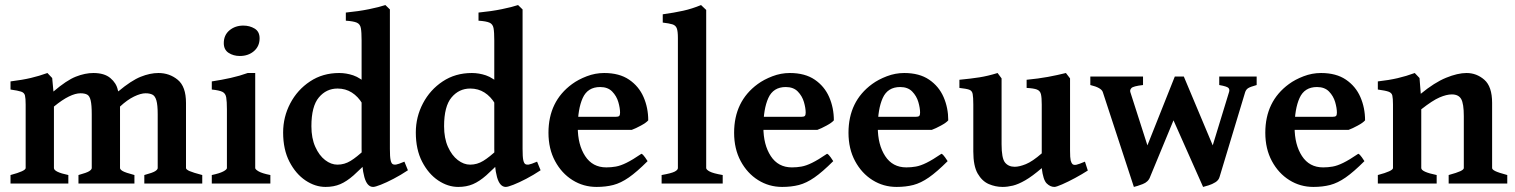

<svg xmlns="http://www.w3.org/2000/svg" viewBox="-20 -716 5910 749"><path d="M543 0V-33.2Q575.7 -42 585.4 -48.3Q595.2 -54.7 595.2 -60.5V-270Q595.2 -306.6 590.1 -324.2Q585 -341.8 574.5 -346.9Q564 -352.1 547.9 -352.1Q529.3 -352.1 502.9 -339.4Q476.6 -326.7 448.2 -300.3V-60.5Q448.2 -54.7 458.7 -48.6Q469.2 -42.5 504.4 -33.2V0H286.1V-33.2Q318.4 -42 328.1 -48.3Q337.9 -54.7 337.9 -60.5V-270Q337.9 -306.6 333.7 -324.2Q329.6 -341.8 320.1 -346.9Q310.5 -352.1 293.9 -352.1Q274.4 -352.1 248.8 -339.6Q223.1 -327.1 190.4 -300.3V-60.5Q190.4 -44.9 246.6 -33.2V0H21V-33.2Q80.1 -48.8 80.1 -60.5V-308.1Q80.1 -332.5 77.4 -343.5Q74.7 -354.5 62.3 -358.6Q49.8 -362.8 21 -366.7V-398.4Q68.4 -404.3 100.3 -411.9Q132.3 -419.4 165 -431.2L183.6 -411.6L188.5 -358.9Q239.7 -402.8 275.9 -417Q312 -431.2 344.2 -431.2Q387.2 -431.2 410.6 -411.4Q434.1 -391.6 439.5 -365.2L441.4 -359.4Q492.2 -401.9 528.8 -416.5Q565.4 -431.2 598.1 -431.2Q641.1 -431.2 673.3 -404.8Q705.6 -378.4 705.6 -314.5V-60.5Q705.6 -54.7 719.5 -48.6Q733.4 -42.5 769 -33.2V0Z M992.7 -566.4Q992.7 -535.6 970.7 -516.6Q948.7 -497.6 915.5 -497.6Q890.6 -497.6 871.8 -509.8Q853 -522 853 -547.9Q853 -579.1 875.2 -597.7Q897.5 -616.2 929.2 -616.2Q954.1 -616.2 973.4 -604.5Q992.7 -592.8 992.7 -566.4ZM806.2 0V-33.2Q836.4 -39.6 850.8 -47.1Q865.2 -54.7 865.2 -60.5V-289.6Q865.2 -320.3 862.5 -335.9Q859.9 -351.6 847.7 -357.7Q835.4 -363.8 806.2 -366.7V-398.4Q845.2 -404.3 880.1 -412.1Q915 -419.9 946.3 -431.2H975.6V-60.5Q975.6 -55.2 989 -47.4Q1002.4 -39.6 1034.7 -33.2V0Z M1571.3 -51.8Q1543.5 -33.2 1515.4 -18.6Q1487.3 -3.9 1465.6 4.6Q1443.8 13.2 1435.5 13.2Q1412.1 13.2 1401.4 -25.1Q1390.6 -63.5 1390.6 -136.2V-558.1Q1390.6 -590.8 1387.7 -606.4Q1384.8 -622.1 1371.8 -627.7Q1358.9 -633.3 1329.1 -635.3V-667Q1379.4 -671.9 1419.9 -680.2Q1460.4 -688.5 1483.4 -696.3L1501 -679.2V-135.3Q1501 -104 1503.7 -91.8Q1506.3 -79.6 1511.2 -76.2Q1516.6 -72.8 1525.1 -74Q1533.7 -75.2 1557.6 -85.4ZM1423.8 -95.2Q1386.2 -55.7 1359.4 -32Q1332.5 -8.3 1307.4 2.4Q1282.2 13.2 1250 13.2Q1209.5 13.2 1171.6 -12.2Q1133.8 -37.6 1109.1 -85.2Q1084.5 -132.8 1084.5 -199.2Q1084.5 -259.8 1112.3 -312.7Q1140.1 -365.7 1189.5 -398.4Q1238.8 -431.2 1303.2 -431.2Q1330.6 -431.2 1357.9 -422.1Q1385.3 -413.1 1420.4 -380.9Q1420.4 -326.7 1393.6 -311.5Q1377 -339.4 1352.5 -355Q1328.1 -370.6 1296.9 -370.6Q1252.9 -370.6 1223.9 -335.9Q1194.8 -301.3 1194.8 -223.6Q1194.8 -176.8 1210 -143.1Q1225.1 -109.4 1248.3 -91.6Q1271.5 -73.7 1296.4 -73.7Q1323.7 -73.7 1347.7 -88.4Q1371.6 -103 1403.8 -133.3Q1409.2 -130.4 1415.8 -114.5Q1422.4 -98.6 1423.8 -95.2Z M2088.9 -51.8Q2061 -33.2 2033 -18.6Q2004.9 -3.9 1983.2 4.6Q1961.4 13.2 1953.1 13.2Q1929.7 13.2 1918.9 -25.1Q1908.2 -63.5 1908.2 -136.2V-558.1Q1908.2 -590.8 1905.3 -606.4Q1902.3 -622.1 1889.4 -627.7Q1876.5 -633.3 1846.7 -635.3V-667Q1897 -671.9 1937.5 -680.2Q1978 -688.5 2001 -696.3L2018.6 -679.2V-135.3Q2018.6 -104 2021.2 -91.8Q2023.9 -79.6 2028.8 -76.2Q2034.2 -72.8 2042.7 -74Q2051.3 -75.2 2075.2 -85.4ZM1941.4 -95.2Q1903.8 -55.7 1877 -32Q1850.1 -8.3 1825 2.4Q1799.8 13.2 1767.6 13.2Q1727.1 13.2 1689.2 -12.2Q1651.4 -37.6 1626.7 -85.2Q1602.1 -132.8 1602.1 -199.2Q1602.1 -259.8 1629.9 -312.7Q1657.7 -365.7 1707 -398.4Q1756.3 -431.2 1820.8 -431.2Q1848.1 -431.2 1875.5 -422.1Q1902.8 -413.1 1938 -380.9Q1938 -326.7 1911.1 -311.5Q1894.5 -339.4 1870.1 -355Q1845.7 -370.6 1814.5 -370.6Q1770.5 -370.6 1741.5 -335.9Q1712.4 -301.3 1712.4 -223.6Q1712.4 -176.8 1727.5 -143.1Q1742.7 -109.4 1765.9 -91.6Q1789.1 -73.7 1814 -73.7Q1841.3 -73.7 1865.2 -88.4Q1889.2 -103 1921.4 -133.3Q1926.8 -130.4 1933.3 -114.5Q1939.9 -98.6 1941.4 -95.2Z M2508.8 -246.6Q2501 -237.3 2480.2 -226.1Q2459.5 -214.8 2444.8 -209.5H2172.9L2173.8 -260.3H2381.8Q2392.1 -260.3 2395.5 -263.7Q2398.9 -267.1 2398.9 -276.4Q2398.9 -294.4 2392.1 -317.9Q2385.3 -341.3 2368.2 -358.9Q2351.1 -376.5 2321.3 -376.5Q2272.5 -376.5 2253.2 -333.7Q2233.9 -291 2233.9 -219.7Q2233.9 -151.4 2262.7 -107.2Q2291.5 -63 2345.2 -63Q2364.3 -63 2382.3 -66.2Q2400.4 -69.3 2423.8 -80.8Q2447.3 -92.3 2482.4 -116.2Q2488.3 -113.8 2496.3 -102.3Q2504.4 -90.8 2506.3 -87.4Q2464.4 -45.4 2433.1 -23.7Q2401.9 -2 2372.6 5.6Q2343.3 13.2 2307.1 13.2Q2255.9 13.2 2213.4 -13.4Q2170.9 -40 2145.3 -87.6Q2119.6 -135.3 2119.6 -198.2Q2119.6 -320.8 2211.9 -388.2Q2235.8 -405.8 2269 -418.5Q2302.2 -431.2 2336.9 -431.2Q2396 -431.2 2434.1 -405.3Q2472.2 -379.4 2490.5 -337.4Q2508.8 -295.4 2508.8 -246.6Z M2561 0V-33.2Q2599.6 -40 2612.1 -46.6Q2624.5 -53.2 2624.5 -60.5V-567.9Q2624.5 -594.2 2620.1 -605.7Q2615.7 -617.2 2603 -621.1Q2590.3 -625 2565.4 -627.9V-660.2Q2610.8 -666.5 2645 -674.1Q2679.2 -681.6 2714.8 -696.3L2734.9 -677.2V-60.5Q2734.9 -54.2 2748.5 -46.9Q2762.2 -39.6 2799.3 -33.2V0Z M3232.9 -246.6Q3225.1 -237.3 3204.3 -226.1Q3183.6 -214.8 3168.9 -209.5H2897L2897.9 -260.3H3106Q3116.2 -260.3 3119.6 -263.7Q3123 -267.1 3123 -276.4Q3123 -294.4 3116.2 -317.9Q3109.4 -341.3 3092.3 -358.9Q3075.2 -376.5 3045.4 -376.5Q2996.6 -376.5 2977.3 -333.7Q2958 -291 2958 -219.7Q2958 -151.4 2986.8 -107.2Q3015.6 -63 3069.3 -63Q3088.4 -63 3106.4 -66.2Q3124.5 -69.3 3147.9 -80.8Q3171.4 -92.3 3206.5 -116.2Q3212.4 -113.8 3220.5 -102.3Q3228.5 -90.8 3230.5 -87.4Q3188.5 -45.4 3157.2 -23.7Q3126 -2 3096.7 5.6Q3067.4 13.2 3031.2 13.2Q2980 13.2 2937.5 -13.4Q2895 -40 2869.4 -87.6Q2843.8 -135.3 2843.8 -198.2Q2843.8 -320.8 2936 -388.2Q2960 -405.8 2993.2 -418.5Q3026.4 -431.2 3061 -431.2Q3120.1 -431.2 3158.2 -405.3Q3196.3 -379.4 3214.6 -337.4Q3232.9 -295.4 3232.9 -246.6Z M3679.2 -246.6Q3671.4 -237.3 3650.6 -226.1Q3629.9 -214.8 3615.2 -209.5H3343.3L3344.2 -260.3H3552.2Q3562.5 -260.3 3565.9 -263.7Q3569.3 -267.1 3569.3 -276.4Q3569.3 -294.4 3562.5 -317.9Q3555.7 -341.3 3538.6 -358.9Q3521.5 -376.5 3491.7 -376.5Q3442.9 -376.5 3423.6 -333.7Q3404.3 -291 3404.3 -219.7Q3404.3 -151.4 3433.1 -107.2Q3461.9 -63 3515.6 -63Q3534.7 -63 3552.7 -66.2Q3570.8 -69.3 3594.2 -80.8Q3617.7 -92.3 3652.8 -116.2Q3658.7 -113.8 3666.7 -102.3Q3674.8 -90.8 3676.8 -87.4Q3634.8 -45.4 3603.5 -23.7Q3572.3 -2 3543 5.6Q3513.7 13.2 3477.5 13.2Q3426.3 13.2 3383.8 -13.4Q3341.3 -40 3315.7 -87.6Q3290 -135.3 3290 -198.2Q3290 -320.8 3382.3 -388.2Q3406.2 -405.8 3439.5 -418.5Q3472.7 -431.2 3507.3 -431.2Q3566.4 -431.2 3604.5 -405.3Q3642.6 -379.4 3660.9 -337.4Q3679.2 -295.4 3679.2 -246.6Z M4223.6 -50.8Q4201.7 -36.6 4174.1 -21.7Q4146.5 -6.8 4123.5 3.2Q4100.6 13.2 4093.3 13.2Q4077.1 13.2 4063.2 -0.5Q4049.3 -14.2 4043.9 -60.1Q4006.8 -28.3 3979.7 -12.7Q3952.6 2.9 3931.4 8.1Q3910.2 13.2 3891.1 13.2Q3863.3 13.2 3837.2 2Q3811 -9.3 3793.9 -39.1Q3776.9 -68.8 3776.9 -125V-308.1Q3776.9 -336.9 3774.4 -349.6Q3772 -362.3 3760.7 -366.2Q3749.5 -370.1 3722.7 -373V-404.8Q3768.1 -409.2 3800.8 -414.3Q3833.5 -419.4 3871.6 -431.2L3887.2 -410.2V-153.3Q3887.2 -98.6 3900.6 -82Q3914.1 -65.4 3938.5 -65.4Q3956.5 -65.4 3981.9 -75.7Q4007.3 -85.9 4043.9 -117.7V-308.1Q4043.9 -335 4040.8 -348.4Q4037.6 -361.8 4025.1 -366.7Q4012.7 -371.6 3984.9 -373V-404.8Q4030.8 -409.2 4067.9 -416Q4105 -422.9 4138.2 -431.2L4154.3 -410.2V-127.9Q4154.3 -100.6 4156.7 -90.3Q4159.2 -80.1 4164.6 -75.2Q4169.9 -71.3 4179.7 -73.5Q4189.5 -75.7 4212.4 -85.4Z M4882.3 -384.3Q4857.4 -377.4 4849.1 -372.1Q4840.8 -366.7 4837.4 -356.4L4737.8 -26.4Q4734.4 -13.2 4721.4 -5.1Q4708.5 2.9 4694.6 7.1Q4680.7 11.2 4673.3 13.2L4544.4 -276.9L4565.9 -417.5Q4565.9 -417.5 4579.1 -417.5Q4592.3 -417.5 4598.1 -417.5L4710.9 -148.9L4774.4 -356.4Q4777.8 -366.2 4772.5 -372.6Q4767.1 -378.9 4736.3 -384.3V-417.5H4882.3ZM4466.8 -26.4Q4460 -6.3 4437.5 2.2Q4415 10.7 4403.3 13.2L4282.2 -356.4Q4276.9 -374 4233.4 -384.3V-417.5H4439V-384.3Q4400.4 -379.9 4393.6 -372.3Q4386.7 -364.7 4389.6 -356.4L4456.1 -148.9L4563 -417.5Q4569.3 -417.5 4582.3 -417.5Q4595.2 -417.5 4595.2 -417.5L4597.2 -341.8Z M5305.2 -246.6Q5297.4 -237.3 5276.6 -226.1Q5255.9 -214.8 5241.2 -209.5H4969.2L4970.2 -260.3H5178.2Q5188.5 -260.3 5191.9 -263.7Q5195.3 -267.1 5195.3 -276.4Q5195.3 -294.4 5188.5 -317.9Q5181.6 -341.3 5164.6 -358.9Q5147.5 -376.5 5117.7 -376.5Q5068.8 -376.5 5049.6 -333.7Q5030.3 -291 5030.3 -219.7Q5030.3 -151.4 5059.1 -107.2Q5087.9 -63 5141.6 -63Q5160.6 -63 5178.7 -66.2Q5196.8 -69.3 5220.2 -80.8Q5243.7 -92.3 5278.8 -116.2Q5284.7 -113.8 5292.7 -102.3Q5300.8 -90.8 5302.7 -87.4Q5260.7 -45.4 5229.5 -23.7Q5198.2 -2 5168.9 5.6Q5139.6 13.2 5103.5 13.2Q5052.2 13.2 5009.8 -13.4Q4967.3 -40 4941.7 -87.6Q4916 -135.3 4916 -198.2Q4916 -320.8 5008.3 -388.2Q5032.2 -405.8 5065.4 -418.5Q5098.6 -431.2 5133.3 -431.2Q5192.4 -431.2 5230.5 -405.3Q5268.6 -379.4 5286.9 -337.4Q5305.2 -295.4 5305.2 -246.6Z M5631.3 0V-33.2Q5663.6 -42 5677 -48.3Q5690.4 -54.7 5690.4 -60.5V-262.7Q5690.4 -311.5 5680.2 -329.6Q5669.9 -347.7 5643.6 -347.7Q5623 -347.7 5595.7 -335.9Q5568.4 -324.2 5524.4 -289.6V-60.5Q5524.4 -45.4 5584.5 -33.2V0H5355V-33.2Q5414.1 -48.8 5414.1 -60.5V-308.1Q5414.1 -332 5411.6 -343Q5409.2 -354 5396.7 -358.4Q5384.3 -362.8 5355 -366.7V-398.4Q5398.4 -403.3 5432.1 -411.1Q5465.8 -418.9 5499 -431.2L5517.6 -411.6L5522.5 -350.1Q5575.7 -394 5621.1 -412.6Q5666.5 -431.2 5701.2 -431.2Q5740.2 -431.2 5770.5 -404.8Q5800.8 -378.4 5800.8 -314.5V-60.5Q5800.8 -54.7 5813 -48.6Q5825.2 -42.5 5859.9 -33.2V0Z"/></svg>

Font: Dai Banna SIL SemiBold
Style: Regular
Weight: 600
Designer: Victor Gaultney
Foundry: SIL International
Version: Version 4.000